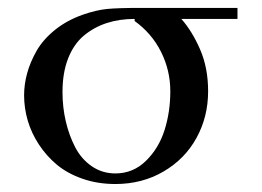

<svg xmlns="http://www.w3.org/2000/svg" viewBox="-20 -459 663 486"><path d="M41 -217.8Q41 -245.1 48.6 -273.2Q56.2 -301.3 72.5 -330.1Q88.9 -358.9 119.1 -383.3Q149.4 -407.7 189.9 -421.9Q223.6 -433.6 251 -436.3Q278.3 -439 336.9 -439H581.1V-411.1H439Q466.3 -380.4 486.6 -333.7Q506.8 -287.1 506.8 -228Q506.8 -163.6 477.5 -110.1Q448.2 -56.6 394 -24.9Q339.8 6.8 272 6.8Q227.1 6.8 188.7 -6.6Q150.4 -20 123.8 -42.2Q97.2 -64.5 78.1 -93.8Q59.1 -123 50 -154.5Q41 -186 41 -217.8ZM138.2 -226.1Q138.2 -187.5 146.5 -151.9Q154.8 -116.2 170.4 -86.2Q186 -56.2 212.4 -38.1Q238.8 -20 272 -20Q316.9 -20 349.4 -51.8Q381.8 -83.5 396.5 -129.6Q411.1 -175.8 411.1 -228Q411.1 -280.8 387.7 -327.6Q364.3 -374.5 320.8 -405.8V-411.1Q282.2 -411.1 250 -400.6Q217.8 -390.1 192.1 -368.7Q166.5 -347.2 152.3 -310.8Q138.2 -274.4 138.2 -226.1Z"/></svg>

Font: Dehuti
Style: Bold
Weight: 700
Version: Version 1.2